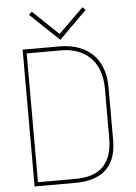

<svg xmlns="http://www.w3.org/2000/svg" viewBox="-59 -935 695 980"><g transform="rotate(-5 288.0 -445.0)"><path d="M416 -875 401 -890 273 -764 141 -890 126 -875 274 -734ZM479 -214C479 -27 350 -20 276 -20H97V-680H276C380 -680 479 -620 479 -468ZM286 0C401 0 498 -45 498 -200V-474C498 -606 421 -701 266 -701H78V0Z"/></g></svg>

Font: Advent Pro
Style: Thin
Weight: 100
Designer: Andreas Kalpakidis
Foundry: Andreas Kalpakidis
Version: Version 2.002 2007